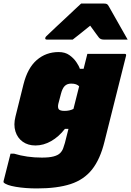

<svg xmlns="http://www.w3.org/2000/svg" viewBox="-70 -852 736 1077"><path d="M259 -560Q295 -560 319 -543Q343 -526 358 -504Q373 -482 378 -466H399Q404 -487 409.5 -508Q415 -529 420 -550H629Q640 -550 637 -539Q607 -419 575.5 -294Q544 -169 516 -57Q492 41 446.5 98.5Q401 156 326 180.5Q251 205 137 205Q72 205 19 196Q-34 187 -49 172Q-51 170 -50 164Q-40 126 -30.5 87Q-21 48 -11 10H9Q81 32 165 32Q206 32 230.5 25.5Q255 19 267 7Q279 -5 284.5 -20.5Q290 -36 294 -50Q299 -70 304 -89.5Q309 -109 314 -129H294Q260 -85 217 -60.5Q174 -36 129 -36Q87 -36 57.5 -57Q28 -78 16.5 -115Q5 -152 17 -199L62 -380Q85 -471 136.5 -515.5Q188 -560 259 -560ZM259 -240Q266 -230 292 -230Q321 -230 342 -241Q350 -273 358 -304.5Q366 -336 374 -368Q367 -375 356.5 -379Q346 -383 329 -383Q307 -383 293.5 -370Q280 -357 272 -326L257 -269Q253 -250 259 -240ZM385 -832H514Q525 -832 530 -829Q535 -826 540 -817Q549 -802 567.5 -768.5Q586 -735 608 -697Q630 -659 646 -630H512Q494 -630 485 -641Q479 -649 467.5 -664.5Q456 -680 436 -708Q402 -681 380 -663Q358 -645 338 -630H193Q182 -630 184 -639Q185 -644 189 -648Q193 -652 209 -667Q223 -681 247.5 -703.5Q272 -726 298.5 -751Q325 -776 348.5 -798Q372 -820 385 -832Z"/></svg>

Font: Recursive Mn Lnr St XBk
Style: Italic
Weight: 1000
Italic angle: -15°
Monospace: yes
Version: Version 1.079;hotconv 1.0.112;makeotfexe 2.5.65598; ttfautoh